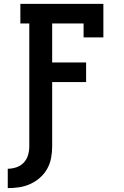

<svg xmlns="http://www.w3.org/2000/svg" viewBox="-20 -755 640 990"><path d="M20 215V115Q43 115 65 107.5Q87 100 102.5 83.5Q118 67 124.5 45Q131 23 131 0V-634H85V-735H513V-562H411V-634H249V-433H424V-332H249V0Q249 30 243.5 59.5Q238 89 223.5 115Q209 141 186.5 161Q164 181 136.5 193.5Q109 206 79.5 210.5Q50 215 20 215Z"/></svg>

Font: Iosevka Curly Slab Extended
Style: Bold
Weight: 700
Width: 7
Monospace: yes
Designer: Belleve Invis
Foundry: Belleve Invis
Version: Version 11.1.0; ttfautohint (v1.8.3)